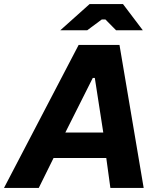

<svg xmlns="http://www.w3.org/2000/svg" viewBox="-70 -920 764 940"><path d="M315 -700H515L633.4 0H470.4L443.2 -198.4L442 -230L394.2 -538.4H384.2L228.8 -229.2L217.8 -198.2L119.8 0H-50.4ZM174.6 -271H503.2L519 -146.4H114.8ZM368.6 -900H532.2L629.2 -771.8H498.2L446.2 -824.6H428.2L357 -771.8H225.2Z"/></svg>

Font: Fixel Italic Variable 20240409 Display Thin
Style: Italic
Weight: 100
Italic angle: -10°
Designer: AlfaBravo + MacPaw
Foundry: Kyrylo Tkachov, Marchela Mozhyna, Serhii Makarenko, Maria Weinstein, Zakhar Kryvoshyya
Version: Version 1.211;Glyphs 3.2 (3225)